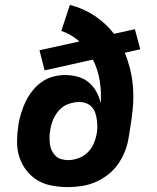

<svg xmlns="http://www.w3.org/2000/svg" viewBox="-20 -755 640 783"><path d="M257 8Q224 8 191.5 2Q159 -4 132.5 -20Q106 -36 87 -61Q68 -86 58.5 -116Q49 -146 49.5 -179.5Q50 -213 55 -246Q59 -270 66.5 -294.5Q74 -319 85 -341.5Q96 -364 112.5 -385Q129 -406 150.5 -421Q172 -436 196.5 -442.5Q221 -449 245 -449Q272 -449 297.5 -442Q323 -435 342 -419Q361 -403 373 -381Q385 -359 391 -334Q394 -381 386.5 -426.5Q379 -472 359 -512L162 -468L141 -550L304 -586Q288 -600 269.5 -611Q251 -622 230 -629L265 -735Q320 -721 366 -690.5Q412 -660 445 -617L530 -636L552 -554L489 -540Q503 -505 512 -467Q521 -429 523 -389Q525 -349 521 -308.5Q517 -268 510 -227L505 -196Q501 -168 490.5 -140.5Q480 -113 463 -88Q446 -63 422 -44Q398 -25 370.5 -13Q343 -1 314 3.5Q285 8 257 8ZM258 -102Q278 -102 299 -109.5Q320 -117 336 -132Q352 -147 361 -167Q370 -187 374 -208Q377 -223 377 -237.5Q377 -252 375 -266.5Q373 -281 368.5 -294.5Q364 -308 354.5 -318.5Q345 -329 331.5 -334Q318 -339 303 -339Q282 -339 259.5 -331Q237 -323 221.5 -306Q206 -289 197 -267.5Q188 -246 185 -225Q182 -210 182 -195.5Q182 -181 183.5 -167.5Q185 -154 191 -141.5Q197 -129 206.5 -119.5Q216 -110 230 -106Q244 -102 258 -102Z"/></svg>

Font: Iosevka XBd Ex Obl
Style: Regular
Weight: 800
Width: 7
Italic angle: -9°
Monospace: yes
Designer: Belleve Invis
Foundry: Belleve Invis
Version: Version 32.5.0; ttfautohint (v1.8.4)